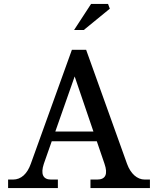

<svg xmlns="http://www.w3.org/2000/svg" viewBox="-20 -952 800 972"><path d="M623 -123 416 -700H344L136 -123C118 -72 87 -43 46 -43H21V0H273V-43H238C197 -43 185 -72 202 -123L242 -237H470L509 -123C527 -71 515 -43 472 -43H438V0H739V-43H713C674 -43 641 -73 623 -123ZM260 -286 358 -565 453 -286ZM355 -800H404L536 -908L527 -932H441Z"/></svg>

Font: LT Superior Serif Medium
Style: Regular
Weight: 500
Designer: Daniel Lyons
Foundry: LyonsType
Version: Version 2.120;FEAKit 1.0